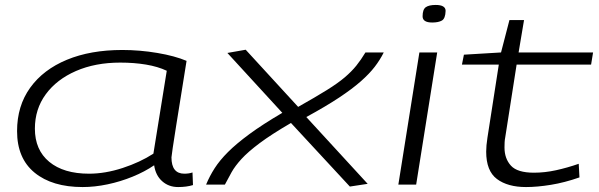

<svg xmlns="http://www.w3.org/2000/svg" viewBox="-20 -746 2422 776"><path d="M700 10Q662 10 635.5 -13.5Q609 -37 603 -78Q565 -52 516 -32Q467 -12 415 -1Q363 10 314 10Q191 10 120 -48Q49 -106 49 -216Q49 -318 102 -391.5Q155 -465 250.5 -504.5Q346 -544 474 -544Q545 -544 616 -532Q687 -520 734 -500Q723 -431 712 -362.5Q701 -294 692 -238Q683 -182 678 -147.5Q673 -113 673 -110Q673 -44 725 -44Q744 -44 758 -49L760 2Q734 10 700 10ZM600 -125 654 -460Q618 -477 570 -485Q522 -493 466 -493Q365 -493 287 -459Q209 -425 165 -365Q121 -305 121 -226Q121 -140 179 -92Q237 -44 340 -44Q405 -44 475.5 -67Q546 -90 600 -125Z M1457 -534H1531Q1516 -504 1494.5 -476Q1473 -448 1438.5 -417.5Q1404 -387 1350.5 -351.5Q1297 -316 1218 -273L1466 -3L1394 8L1156 -249Q1077 -203 1029.5 -167.5Q982 -132 956 -103.5Q930 -75 916 -50Q902 -25 889 0H813Q827 -34 847.5 -66Q868 -98 901.5 -131.5Q935 -165 988 -204Q1041 -243 1121 -290L899 -532L973 -545L1185 -314Q1256 -354 1301 -382Q1346 -410 1373.5 -433.5Q1401 -457 1420 -480.5Q1439 -504 1457 -534Z M1741 -726Q1781 -726 1781 -702Q1780 -671 1766 -663Q1752 -655 1727 -655Q1688 -655 1688 -680Q1688 -708 1701 -717Q1714 -726 1741 -726ZM1590 0 1675 -534H1747L1662 0Z M2319 -84 2322 -29Q2262 -8 2206.5 1Q2151 10 2106 10Q2032 10 1988.5 -22.5Q1945 -55 1945 -133Q1945 -157 1950 -189L1996 -485H1847L1855 -525L2005 -534L2039 -665H2098L2076 -534H2377L2369 -485H2068L2022 -191Q2020 -181 2019.5 -170.5Q2019 -160 2019 -150Q2019 -105 2045 -76.5Q2071 -48 2138 -48Q2182 -48 2227.5 -58Q2273 -68 2319 -84Z"/></svg>

Font: Georama ExtraExtended Light
Style: Italic
Weight: 300
Width: 8
Italic angle: -9°
Designer: Jean-Baptiste Levee
Foundry: Production Type
Version: Version 1.000